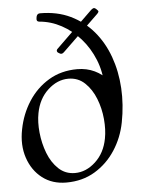

<svg xmlns="http://www.w3.org/2000/svg" viewBox="-52 -738 607 792"><g transform="rotate(-5 252.0 -342.5)"><path d="M191 11Q133 11 92 -20.5Q51 -52 33 -105.5Q15 -159 28 -224Q40 -286 73 -337.5Q106 -389 157.5 -420Q209 -451 276 -451Q315 -451 347.5 -435.5Q380 -420 402 -393L382 -372Q381 -431 360.5 -481.5Q340 -532 306 -570.5Q272 -609 228.5 -632.5Q185 -656 137 -660Q125 -661 127 -674L128 -681Q131 -694 143 -694Q214 -694 269 -667.5Q324 -641 363 -595Q402 -549 424 -488Q446 -427 450 -357.5Q454 -288 440 -216Q428 -154 394.5 -102.5Q361 -51 309.5 -20Q258 11 191 11ZM230 -25Q276 -25 315 -61Q354 -97 365 -156Q372 -192 368 -236.5Q364 -281 348 -321.5Q332 -362 304 -388.5Q276 -415 236 -415Q190 -415 151 -379Q112 -343 101 -284Q94 -248 98.5 -203.5Q103 -159 118.5 -118.5Q134 -78 162 -51.5Q190 -25 230 -25ZM216 -520Q212 -520 208 -523L203 -526Q198 -530 199 -536Q200 -540 205 -544L355 -690Q362 -696 367 -696Q370 -696 375 -692L378 -689Q384 -684 384 -680Q383 -676 378 -671L227 -525Q222 -520 216 -520Z"/></g></svg>

Font: Young Serif Light
Style: Italic
Weight: 300
Italic angle: -10.979°
Designer: Bastien Sozeau
Foundry: NBR — Bastien Sozeau
Version: Version 5.001